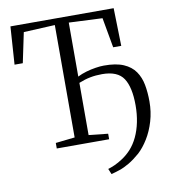

<svg xmlns="http://www.w3.org/2000/svg" viewBox="-99 -827 984 1112"><g transform="rotate(-10 393.0 -271.0)"><path d="M466 201 452.5 168.5Q468.5 164 491.8 153.8Q515 143.5 541 126.2Q567 109 590.5 84Q617 55 635.2 16.5Q653.5 -22 663 -68.8Q672.5 -115.5 672.5 -167Q672.5 -273.5 638 -326Q603.5 -378.5 512.5 -378.5Q475 -378.5 442.5 -372.2Q410 -366 374.5 -351.5V-44.5L487.5 -32.5V0H179.5V-32.5L292.5 -45V-706L108.5 -697L71.5 -520.5H23L38 -743H645L650.5 -520.5H603L571.5 -697L374.5 -706V-388.5Q398 -400.5 426.5 -408.8Q455 -417 482.5 -421.2Q510 -425.5 530.5 -425.5Q602 -426 646.5 -406.8Q691 -387.5 714.8 -353.2Q738.5 -319 747 -273.5Q755.5 -228 755.5 -175Q755.5 -114 739.2 -59.2Q723 -4.5 696.2 39Q669.5 82.5 638 111.5Q603.5 141.5 572.8 159.5Q542 177.5 515 186.5Q488 195.5 466 201Z"/></g></svg>

Font: Merriweather 72pt Light
Style: Regular
Weight: 300
Version: Version 2.100